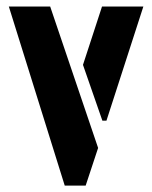

<svg xmlns="http://www.w3.org/2000/svg" viewBox="-20 -580 476 600"><path d="M182.3 0 7.6 -559.6H136.8L286.6 -117.7L247.7 0ZM299.9 -203 239.3 -377.3 298.8 -559.6H428L312.7 -203Z"/></svg>

Font: Stick No Bills ExtraLight
Style: Regular
Weight: 200
Designer: Kosala Senevirathne, Siva Puranthara, Lasantha Premarathna, Tharique Azeez
Foundry: mooniak
Version: Version 2.000